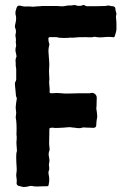

<svg xmlns="http://www.w3.org/2000/svg" viewBox="-20 -750 527 770"><path d="M317 -730H314Q313 -730 310 -728.5Q307 -727 306 -727Q290 -725 281 -730H280Q266 -728 264 -728Q253 -729 235 -725Q229 -724 209 -726H204H165Q161 -726 153 -726Q145 -726 141 -725Q132 -725 112 -723Q110 -723 106 -723.5Q102 -724 101 -724H88Q75 -723 62 -727Q49 -730 46 -717Q45 -714 43.5 -709Q42 -704 42 -702V-693Q46 -682 44 -667Q44 -664 42 -656.5Q40 -649 40 -645V-640Q47 -627 42 -611V-605Q44 -599 44 -586Q42 -581 44 -576Q46 -566 43 -559Q42 -555 42 -548Q42 -544 44 -536.5Q46 -529 46 -525Q46 -524 46 -522L45 -520Q41 -511 43 -499V-487Q43 -485 44 -480.5Q45 -476 45 -473V-457Q45 -454 45 -448.5Q45 -443 45 -438.5Q45 -434 45 -430Q45 -428 40 -418V-409Q43 -379 43 -378Q43 -364 47 -358Q48 -355 47 -352Q46 -346 44.5 -336Q43 -326 43 -321Q43 -312 44 -308Q46 -295 44 -289Q43 -285 43 -279Q48 -256 46 -209Q46 -208 46.5 -206Q47 -204 47 -203Q47 -185 46 -183V-173Q46 -169 47 -159.5Q48 -150 48 -145Q48 -143 47 -142Q45 -137 45 -120Q45 -104 47 -74Q48 -70 45 -49Q45 -42 46 -38Q48 -26 47 -20Q44 -5 61 -3Q63 -3 67.5 -1.5Q72 0 74 0H76Q80 0 86.5 -1Q93 -2 96 -3Q104 -6 114 -3Q124 -1 154 -3H168Q175 -3 175 -9Q180 -30 175 -51Q173 -62 177 -68Q178 -75 177 -82Q175 -88 177 -96Q180 -107 176 -123Q174 -129 176 -140Q179 -146 179 -152Q179 -156 178 -162Q177 -168 177 -172Q177 -182 177.5 -202Q178 -222 178 -232Q178 -237 183 -237Q185 -238 190 -238Q204 -236 212 -237Q216 -237 223 -237.5Q230 -238 233 -238Q237 -238 245 -239Q253 -240 257 -240H261Q273 -238 279 -238Q289 -236 296 -236Q303 -236 306 -237Q310 -239 318 -239Q324 -238 336 -238Q348 -238 354 -237Q355 -237 357 -238H359Q366 -240 366 -248Q366 -251 366.5 -256.5Q367 -262 367.5 -267Q368 -272 369 -276Q370 -278 370 -283Q370 -288 368.5 -299.5Q367 -311 366 -317Q366 -318 366.5 -319Q367 -320 367 -321Q367 -327 367.5 -339.5Q368 -352 368 -358Q368 -367 361 -373Q354 -379 345 -377Q343 -376 340 -376H299Q292 -376 279 -375.5Q266 -375 259 -375H238Q218 -377 207 -377Q204 -377 196.5 -376.5Q189 -376 185 -376Q178 -376 179 -383Q180 -391 178 -407Q176 -423 178 -432V-433Q178 -438 177 -453Q176 -468 177 -475Q179 -494 175 -534Q173 -552 177 -566Q179 -573 177 -577Q174 -583 174 -597Q176 -601 179 -601H186H200H207Q215 -598 230 -598Q234 -598 245 -598Q256 -598 260 -599Q262 -601 262 -599Q270 -598 287 -600Q291 -601 324 -601Q328 -601 340 -600.5Q352 -600 356 -602Q358 -603 363 -602Q368 -601 369 -601Q371 -601 374.5 -600.5Q378 -600 380 -600Q383 -600 389 -600.5Q395 -601 398 -601Q400 -601 404 -601.5Q408 -602 410 -602H422Q423 -602 426.5 -601.5Q430 -601 432 -601Q437 -599 440 -604Q447 -625 447 -633V-648Q447 -667 446 -671Q444 -683 446 -689Q448 -695 445 -703Q443 -706 443 -714Q443 -723 433 -725Q427 -725 425 -726Q415 -729 408 -727Q406 -726 400 -726Q378 -725 334 -725Q325 -724 317 -730Z"/></svg>

Font: Gutenberg Clean
Style: Regular
Weight: 400
Designer: Nicola Manzari, Bruno Pierini
Foundry: Unio | Creative Solutions
Version: Version 1.001;PS 001.001;hotconv 1.0.88;makeotf.lib2.5.64775